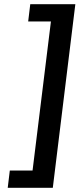

<svg xmlns="http://www.w3.org/2000/svg" viewBox="-20 -728 384 920"><path d="M233 172 341 -708H125L115 -625H224L136 89H27L17 172Z"/></svg>

Font: Falling Sky
Style: SeBdObl
Weight: 600
Designer: Paul D. Hunt
Foundry: Adobe Systems Incorporated
Version: Version 1.02